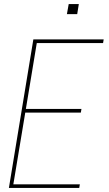

<svg xmlns="http://www.w3.org/2000/svg" viewBox="-20 -930 540 950"><path d="M24 0 145 -735H493L490 -717H162L108 -391H383L380 -373H105L46 -18H375L372 0ZM311 -860 320 -910H370L362 -860Z"/></svg>

Font: Iosevka SS04 Thin
Style: Italic
Weight: 100
Italic angle: -9°
Monospace: yes
Designer: Belleve Invis
Foundry: Belleve Invis
Version: Version 19.0.0; ttfautohint (v1.8.4)